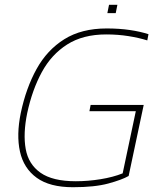

<svg xmlns="http://www.w3.org/2000/svg" viewBox="-20 -773 667 803"><path d="M429 -718 436 -753H471L464 -718ZM285 10Q188 10 133.5 -29.5Q79 -69 63.5 -139Q48 -209 67 -301Q89 -405 133 -484.5Q177 -564 249 -609Q321 -654 426 -654Q479 -654 523 -647.5Q567 -641 601 -630L596 -604Q561 -615 517 -622Q473 -629 424 -629Q327 -629 261 -587Q195 -545 155 -471.5Q115 -398 94 -301Q76 -214 87.5 -150Q99 -86 149.5 -50.5Q200 -15 297 -15Q348 -15 400.5 -23.5Q453 -32 493 -48L548 -308H354L359 -334H581L518 -37Q490 -21 433 -5.5Q376 10 285 10Z"/></svg>

Font: Kanit Thin
Style: Italic
Weight: 250
Italic angle: -12°
Designer: Katatrad Team
Foundry: CadsonDemak
Version: Version 2.000; ttfautohint (v1.8.3)